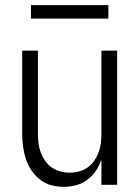

<svg xmlns="http://www.w3.org/2000/svg" viewBox="-20 -716 540 744"><path d="M227 8Q202 8 178 1.5Q154 -5 134.5 -20.5Q115 -36 101 -57Q87 -78 79.5 -102Q72 -126 69 -150.5Q66 -175 66 -200V-520H127V-200Q127 -181 129 -162.5Q131 -144 137.5 -126.5Q144 -109 154.5 -93.5Q165 -78 180 -67.5Q195 -57 213 -52Q231 -47 250 -47Q269 -47 287 -52Q305 -57 320 -67.5Q335 -78 345.5 -93.5Q356 -109 362.5 -126.5Q369 -144 371 -162.5Q373 -181 373 -200V-520H434V0H373V-97Q365 -74 351.5 -54Q338 -34 318.5 -19.5Q299 -5 275 1.5Q251 8 227 8ZM100 -644V-696H400V-644Z"/></svg>

Font: Iosevka Fixed Light
Style: Regular
Weight: 300
Monospace: yes
Designer: Belleve Invis
Foundry: Belleve Invis
Version: Version 32.3.0